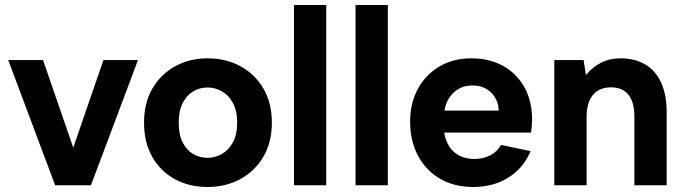

<svg xmlns="http://www.w3.org/2000/svg" viewBox="-20 -740 2733 767"><path d="M200.3 0 12.9 -500H152L272.6 -150.2L393.2 -500H531.2L343.4 0Z M808.9 7Q735.9 7 678.7 -24.2Q621.4 -55.5 588.4 -113.1Q555.4 -170.8 555.4 -250Q555.4 -329 589 -386.5Q622.6 -444 680.1 -475.5Q737.7 -507 808.9 -507Q882.3 -507 940.4 -475.5Q998.5 -444 1032.2 -386.5Q1066 -329 1066 -250Q1066 -171 1031.7 -113.2Q997.5 -55.5 939.4 -24.2Q881.3 7 808.9 7ZM809.2 -109.5Q839.2 -109.5 866.1 -124.7Q893.1 -139.9 910.3 -171.2Q927.5 -202.5 927.5 -249.9Q927.5 -297.3 910.5 -328.5Q893.6 -359.7 866.6 -375.1Q839.7 -390.5 808.9 -390.5Q778.1 -390.5 751.9 -375.1Q725.8 -359.6 709.9 -328.6Q693.9 -297.6 693.9 -250Q693.9 -202.4 709.6 -171.4Q725.3 -140.4 751.4 -124.9Q777.6 -109.5 809.2 -109.5Z M1154.3 0V-720H1283.3V0Z M1400.3 0V-720H1529.3V0Z M1870.5 7Q1794.9 7 1738.4 -25.7Q1681.9 -58.5 1650.1 -117.5Q1618.4 -176.5 1618.4 -254.5Q1618.4 -328.5 1649.6 -385.5Q1680.9 -442.5 1736.1 -474.8Q1791.4 -507 1862.4 -507Q1935.5 -507 1990 -476.5Q2044.5 -446 2075 -391.2Q2105.5 -336.5 2105.5 -262.9Q2105.5 -251.9 2104.5 -239Q2103.5 -226 2101.5 -210.4H1754.4Q1759.4 -178.1 1775.1 -154.2Q1790.8 -130.3 1816.5 -117.6Q1842.1 -104.9 1875 -104.9Q1910.9 -104.9 1939.5 -120.1Q1968.1 -135.3 1981.1 -161.2L2099.6 -136.2Q2071.1 -68.1 2010.8 -30.5Q1950.5 7 1870.5 7ZM1755.4 -298.1H1972.1Q1971.6 -327.4 1957.9 -350.3Q1944.2 -373.2 1920.5 -386.2Q1896.9 -399.1 1866.5 -398.6Q1836.1 -398.6 1812.9 -385.4Q1789.7 -372.2 1775 -349.8Q1760.4 -327.4 1755.4 -298.1Z M2194.3 0V-500H2311.3L2320.8 -440Q2344.8 -470.5 2379.8 -488.8Q2414.8 -507 2457.7 -507Q2516.7 -507 2558.2 -482.2Q2599.7 -457.5 2621.4 -409.2Q2643.2 -361 2643.2 -291V0H2514.2V-275Q2514.2 -331.8 2490.5 -361.4Q2466.8 -391.1 2420.5 -391.1Q2374.1 -391.1 2348.7 -360.9Q2323.3 -330.8 2323.3 -271.5V0Z"/></svg>

Font: Envelope Sans Variable
Style: Regular
Weight: 500
Designer: Andreas Rasmussen / Norman Anderson
Foundry: mail.de GmbH
Version: Version 1.150